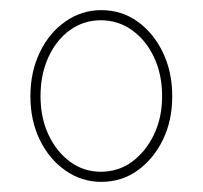

<svg xmlns="http://www.w3.org/2000/svg" viewBox="-20 -751 400 379"><path d="M180 -392Q141 -392 109 -414.5Q77 -437 58.5 -475Q40 -513 40 -561Q40 -609 58.5 -647.5Q77 -686 109 -708.5Q141 -731 180 -731Q220 -731 251.5 -708.5Q283 -686 301.5 -647.5Q320 -609 320 -561Q320 -513 301.5 -475Q283 -437 251.5 -414.5Q220 -392 180 -392ZM179 -412Q214 -412 241 -432Q268 -452 284 -485.5Q300 -519 300 -561Q300 -604 284 -638Q268 -672 240.5 -691.5Q213 -711 179 -711Q145 -711 118 -691.5Q91 -672 75.5 -638Q60 -604 60 -561Q60 -519 75.5 -485.5Q91 -452 118 -432Q145 -412 179 -412Z"/></svg>

Font: Lexend Thin
Style: Regular
Weight: 100
Designer: Bonnie Shaver-Troup, Thomas Jockin
Foundry: Lexend
Version: Version 1.007; ttfautohint (v1.8.3)